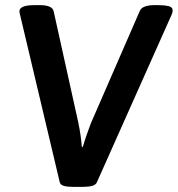

<svg xmlns="http://www.w3.org/2000/svg" viewBox="-20 -722 689 744"><path d="M259 2Q240 2 226.5 -2Q213 -6 211 -18L56 -672Q49 -702 112 -702H138Q157 -702 171 -696.5Q185 -691 188 -678L283 -249Q288 -226 292 -198.5Q296 -171 297 -153H301Q307 -174 316 -200Q325 -226 332 -244L521 -678Q526 -691 541 -696.5Q556 -702 575 -702H597Q616 -702 632.5 -698.5Q649 -695 649 -681Q649 -674 645 -665L356 -17Q352 -6 338 -2Q324 2 304 2Z"/></svg>

Font: Asap SemiBold
Style: Italic
Weight: 600
Italic angle: -6°
Designer: Pablo Cosgaya
Foundry: Omnibus-Type
Version: Version 3.001; ttfautohint (v1.8.3)